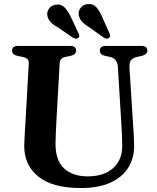

<svg xmlns="http://www.w3.org/2000/svg" viewBox="-20 -932 793 970"><path d="M593.5 -299.5 575.5 -595Q572.5 -636.5 535.5 -644.5L512.5 -649.5Q496.5 -653 490.5 -659.5Q484.5 -666 484.5 -676.5Q484.5 -700 514 -700H694.5Q724.5 -700 724.5 -676.5Q724.5 -657 696 -649.5L674 -645Q649 -639 640.8 -625.8Q632.5 -612.5 634 -591.5L652.5 -300Q654.5 -274.5 655.8 -249.8Q657 -225 657.5 -199Q659 -136.5 629.5 -87.5Q600 -38.5 539.8 -10.2Q479.5 18 388 18Q245 18 173 -40.5Q101 -99 102.5 -198Q103 -215.5 104.5 -246.8Q106 -278 109 -322L125.5 -612Q127.5 -638 94 -644.5L69 -649.5Q41 -655.5 41 -676Q41 -700 71 -700H334.5Q364.5 -700 364.5 -676Q364.5 -656 336 -649.5L310.5 -644.5Q283 -639 281.5 -613L265 -322Q263 -287.5 262 -259.2Q261 -231 260.5 -209Q259.5 -123 302.8 -82Q346 -41 423.5 -41Q505.5 -41 552.2 -83.2Q599 -125.5 597.5 -199.5Q597 -234.5 595.8 -257.2Q594.5 -280 593.5 -299.5ZM494 -851 532.5 -765Q540 -748 531.5 -741Q520.5 -732 504.5 -742L429 -795.5Q406.5 -809 393.2 -824Q380 -839 377.5 -859.5Q376 -879 388.8 -894.2Q401.5 -909.5 424 -911.5Q449.5 -913.5 465.5 -896.8Q481.5 -880 494 -851ZM335.5 -851 376 -765.5Q379.5 -758.5 380.5 -752.2Q381.5 -746 376.5 -741.5Q366.5 -732.5 349.5 -741L273.5 -793Q249.5 -806 236 -820.2Q222.5 -834.5 219 -854.5Q216.5 -874.5 228.8 -890Q241 -905.5 262.5 -908.5Q288 -912 304.8 -895.8Q321.5 -879.5 335.5 -851Z"/></svg>

Font: Fraunces 9pt SemiBold
Style: Regular
Weight: 600
Version: Version 1.000;[b76b70a41]